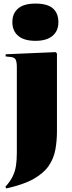

<svg xmlns="http://www.w3.org/2000/svg" viewBox="-20 -822 401 1072"><path d="M178 -594Q115 -594 82 -621.5Q49 -649 49 -699Q49 -747 81 -774.5Q113 -802 178 -802Q245 -802 275.5 -775Q306 -748 306 -698Q306 -649 273 -621.5Q240 -594 178 -594ZM15 230 10 221Q37 191 50.5 163.5Q64 136 69 104.5Q74 73 74 31V-447Q74 -476 67.5 -489Q61 -502 38 -504L11 -507L12 -519L291 -531L298 -523V-90Q298 -35 289 14Q280 63 252 104Q224 145 167.5 177Q111 209 15 230Z"/></svg>

Font: Display Black
Style: Regular
Weight: 900
Designer: Latin by Veronika Burian and Jose Scaglione. Greek by Irene Vlachou. Cyrillic by Vera Evstafieva.
Foundry: TypeTogether
Version: Version 3.002